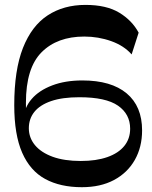

<svg xmlns="http://www.w3.org/2000/svg" viewBox="-20 -761 627 791"><path d="M317.3 10.2Q228.3 10.2 166.2 -23.6Q104.1 -57.3 71.4 -131.8Q38.7 -206.2 38.7 -327.6Q38.7 -472.4 74.6 -563.6Q110.6 -654.7 176.4 -697.7Q242.2 -740.8 332.2 -740.8Q418.4 -740.8 471.3 -708.8Q524.2 -676.8 551.2 -626.4L522.3 -536.8Q490.8 -572.8 438 -591.6Q385.2 -610.4 327.3 -610.4Q215.7 -610.4 151.2 -545.6Q86.8 -480.8 86.8 -337.6Q86.8 -323.6 87 -308.6Q87.2 -293.7 88.2 -278.7L77.9 -276.6Q80.9 -319.2 111.1 -353.9Q141.2 -388.6 194.9 -409.1Q248.6 -429.6 319.3 -429.6Q438.3 -429.6 501.9 -376.3Q565.4 -323.1 565.4 -223.9Q565.4 -154.8 535.2 -101.8Q504.9 -48.8 449.5 -19.3Q394.1 10.2 317.3 10.2ZM312.8 -97.8Q376.7 -97.8 422.2 -113.8Q467.8 -129.8 492 -159.6Q516.2 -189.4 516.2 -230.8Q516.2 -290.9 466.1 -325.7Q416 -360.4 307 -360.4Q236.9 -360.4 190.8 -344.6Q144.8 -328.8 121.8 -300.3Q98.8 -271.8 98.8 -232.7Q98.8 -193.8 123.9 -163.2Q149.1 -132.7 196.8 -115.2Q244.6 -97.8 312.8 -97.8Z"/></svg>

Font: Savate ExtraLight
Style: Regular
Weight: 200
Designer: Max Esnée
Foundry: Plomb Type
Version: Version 2.000